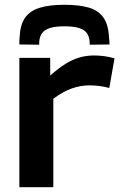

<svg xmlns="http://www.w3.org/2000/svg" viewBox="-20 -783 504 803"><path d="M190 -541V-467Q225 -498 254 -516Q283 -534 312 -542.5Q341 -551 374 -551Q395 -551 417 -548Q439 -545 459 -539L437 -415Q416 -421 394.5 -423.5Q373 -426 353 -426Q318 -426 281.5 -413.5Q245 -401 203 -370V0H61V-541ZM249 -763Q310 -763 350.5 -751.5Q391 -740 412.5 -709.5Q434 -679 436 -625Q437 -618 437.5 -611.5Q438 -605 438 -597L355 -596Q355 -600 355 -603Q355 -606 355 -609Q353 -631 343 -645Q333 -659 310 -666Q287 -673 249 -673Q212 -673 189.5 -666Q167 -659 156.5 -645Q146 -631 144 -609Q144 -606 144 -603Q144 -600 144 -596L61 -597Q61 -605 61 -612Q61 -619 62 -626Q64 -678 84 -707.5Q104 -737 144.5 -750Q185 -763 249 -763Z"/></svg>

Font: Georama SemiExpanded SemiBold
Style: Regular
Weight: 600
Width: 6
Designer: Jean-Baptiste Levee
Foundry: Production Type
Version: Version 1.001